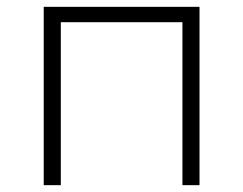

<svg xmlns="http://www.w3.org/2000/svg" viewBox="-20 -542 712 562"><path d="M108 0V-522H564V0H514V-477H158V0Z"/></svg>

Font: Montserrat Light
Style: Regular
Weight: 300
Designer: Julieta Ulanovsky
Foundry: Julieta Ulanovsky
Version: Version 9.000; ttfautohint (v1.8.4.7-5d5b)